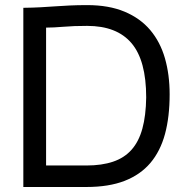

<svg xmlns="http://www.w3.org/2000/svg" viewBox="-20 -747 742 767"><path d="M73.2 -715.8Q112.8 -716.3 142.8 -718Q172.9 -719.7 200.9 -721.7Q229 -723.6 259 -725.1Q289.1 -726.6 328.1 -726.6Q415 -726.6 477.5 -700.4Q540 -674.3 580.1 -627Q620.1 -579.6 638.9 -514.2Q657.7 -448.7 657.7 -370.1Q657.7 -280.8 639.2 -211.9Q620.6 -143.1 580.6 -95.9Q540.5 -48.8 477.5 -24.4Q414.6 0 325.2 0H73.2ZM564 -357.9Q564 -505.4 505.4 -574.5Q446.8 -643.6 328.1 -643.6Q273.9 -643.6 233.6 -640.1Q193.4 -636.7 164.1 -636.7V-85.9H325.2Q386.7 -85.9 431.6 -101.1Q476.6 -116.2 505.6 -148.9Q534.7 -181.6 548.8 -233.4Q563 -285.2 564 -357.9Z"/></svg>

Font: Arian AMU
Style: Regular
Weight: 400
Designer: Ruben Hakobyan (Tarumian)
Foundry: Ruben Hakobyan (Tarumian)
Version: Version 4.003